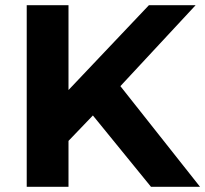

<svg xmlns="http://www.w3.org/2000/svg" viewBox="-20 -720 791 740"><path d="M338 -275 244 -177V0H83V-700H244V-373L554 -700H734L444 -388L751 0H562Z"/></svg>

Font: Montserrat Alternates
Style: Bold
Weight: 700
Designer: Julieta Ulanovsky
Foundry: Julieta Ulanovsky
Version: Version 7.200